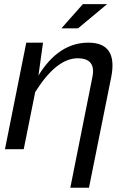

<svg xmlns="http://www.w3.org/2000/svg" viewBox="-20 -718 628 924"><path d="M3.9 0 106.4 -512.7H187L165 -354.5Q262.2 -512.7 405.3 -512.7Q548.3 -512.7 515.1 -346.2L408.2 185.5H318.4L424.8 -347.7Q442.9 -437.5 353.5 -437.5Q251.5 -437.5 149.4 -274.9L94.2 0ZM378.9 -698.2H495.6L355.5 -581.5H275.4Z"/></svg>

Font: Sansation
Style: Italic
Weight: 400
Designer: Bernd Montag
Version: Version 1.301